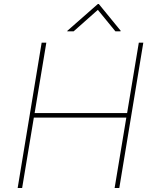

<svg xmlns="http://www.w3.org/2000/svg" viewBox="-20 -941 775 961"><path d="M68.4 0 188.5 -727.5H211.9L153.3 -375H616.2L674.8 -727.5H697.3L577.1 0H553.7L612.3 -352.5H149.4L90.8 0ZM557.6 -784.2 469.7 -891.6 348.6 -784.2H316.4L317.4 -787.1L469.7 -920.9H474.6L584 -787.1L583 -784.2Z"/></svg>

Font: Inter Tight Thin
Style: Italic
Weight: 250
Italic angle: -9.39999°
Designer: Rasmus Andersson
Foundry: rsms
Version: Version 3.004